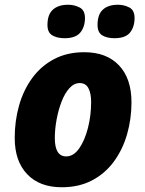

<svg xmlns="http://www.w3.org/2000/svg" viewBox="-20 -779 610 809"><path d="M240 10Q147 10 94.5 -45Q42 -100 42 -198Q42 -270 60.5 -335Q79 -400 116 -450.5Q153 -501 208 -530Q263 -559 335 -559Q429 -559 481.5 -503.5Q534 -448 534 -348Q534 -278 515.5 -213.5Q497 -149 460 -98.5Q423 -48 368 -19Q313 10 240 10ZM259 -120Q290 -120 313.5 -153.5Q337 -187 350.5 -239.5Q364 -292 364 -349Q364 -386 352.5 -407.5Q341 -429 316 -429Q292 -429 272.5 -407.5Q253 -386 239.5 -351Q226 -316 218.5 -275.5Q211 -235 211 -197Q211 -120 259 -120ZM462 -618Q431 -618 411 -630Q391 -642 391 -674Q391 -718 413.5 -738.5Q436 -759 477 -759Q503 -759 525 -747.5Q547 -736 547 -703Q547 -666 528 -642Q509 -618 462 -618ZM252 -618Q221 -618 200.5 -630Q180 -642 180 -674Q180 -718 203 -738.5Q226 -759 267 -759Q293 -759 315.5 -747.5Q338 -736 338 -703Q338 -666 318.5 -642Q299 -618 252 -618Z"/></svg>

Font: Noto Sans Disp ExtBd
Style: Italic
Weight: 800
Italic angle: -12°
Designer: Monotype Design Team
Foundry: Monotype Imaging Inc.
Version: Version 2.000;GOOG;noto-source:20170915:90ef993387c0